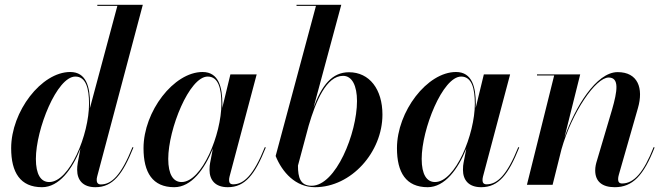

<svg xmlns="http://www.w3.org/2000/svg" viewBox="-20 -770 2776 800"><path d="M355 -336.5C355 -408.5 339.5 -470 272.5 -470C152.5 -470 26.5 -305.5 26.5 -152.5C26.5 -51.5 64.5 10 155 10C226 10 281 -64.5 315 -150.5L304 -91.5C302 -81.5 301.5 -70 301.5 -62.5C301.5 -20 325 10 377.5 10C450 10 491 -43 536 -155.5L532 -157C484.5 -38.5 444.5 -1.5 400 -1.5C387 -1.5 383 -10.5 383 -19C383 -23.5 383 -29 385 -35L575 -750H385.5V-745.5H469L354.5 -319C355 -325 355 -331 355 -336.5ZM351 -337.5C351 -210 270.5 -11.5 185 -11.5C150 -11.5 129.5 -43.5 129.5 -108C129.5 -231 217 -451 294 -451C338 -451 351 -402 351 -337.5Z M906.5 -336.5C906.5 -405.5 892 -470 824 -470C704 -470 578 -305.5 578 -152.5C578 -51.5 615.5 10 706 10C777.5 10 832.5 -65 867 -151L855.5 -91.5C854 -84.5 853 -75 853 -62.5C853 -20 876.5 10 929 10C1001.5 10 1042.5 -43 1087.5 -155.5L1083.5 -157C1036 -38.5 995 -2 951.5 -2C939 -2 934.5 -9 934.5 -19C934.5 -23.5 935 -29 936.5 -34.5L1049.5 -460H940L906 -320C906.5 -325.5 906.5 -331.5 906.5 -336.5ZM902.5 -337.5C902.5 -210 821.5 -11.5 736.5 -11.5C702 -11.5 681 -43 681 -108C681 -231.5 768.5 -451 845.5 -451C889.5 -451 902.5 -402 902.5 -337.5Z M1296.5 -745.5 1128.5 -120C1156 -52 1211.5 10 1292.5 10C1444 10 1573.5 -136.5 1573.5 -292.5C1573.5 -398 1519.5 -469 1434 -469C1363.5 -469 1321 -414.5 1286.5 -322L1402 -750H1215.5V-745.5ZM1221.5 -80 1266 -246C1296 -348 1339.5 -454 1409.5 -454C1447.5 -454 1467.5 -412 1467.5 -349C1467.5 -215 1379.5 4 1278.5 4C1231.5 4 1221.5 -30 1221.5 -80Z M1962.5 -336.5C1962.5 -405.5 1948 -470 1880 -470C1760 -470 1634 -305.5 1634 -152.5C1634 -51.5 1671.5 10 1762 10C1833.5 10 1888.5 -65 1923 -151L1911.5 -91.5C1910 -84.5 1909 -75 1909 -62.5C1909 -20 1932.5 10 1985 10C2057.5 10 2098.5 -43 2143.5 -155.5L2139.5 -157C2092 -38.5 2051 -2 2007.5 -2C1995 -2 1990.5 -9 1990.5 -19C1990.5 -23.5 1991 -29 1992.5 -34.5L2105.5 -460H1996L1962 -320C1962.5 -325.5 1962.5 -331.5 1962.5 -336.5ZM1958.5 -337.5C1958.5 -210 1877.5 -11.5 1792.5 -11.5C1758 -11.5 1737 -43 1737 -108C1737 -231.5 1824.5 -451 1901.5 -451C1945.5 -451 1958.5 -402 1958.5 -337.5Z M2289 -455.5 2175.5 0H2282.5L2319.5 -148C2363 -302 2462 -447 2516 -447C2561.5 -447 2552.5 -390.5 2530 -312.5L2467 -100C2463.5 -89 2460 -75 2460 -60C2460 -14.5 2488 10 2541.5 10C2615.5 10 2661.5 -38 2707.5 -155.5L2703.5 -157C2662 -51.5 2621.5 -5.5 2572 -5.5C2559.5 -5.5 2555.5 -13 2555.5 -23.5C2555.5 -28.5 2556.5 -36 2558.5 -42L2638 -319.5C2662 -402.5 2638 -469.5 2553.5 -469.5C2464 -469.5 2376 -322.5 2332 -197.5L2397.5 -460H2217.5V-455.5Z"/></svg>

Font: Bodoni* 36pt Medium
Style: Italic
Weight: 500
Italic angle: -13°
Version: Version 2.3